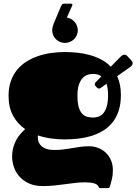

<svg xmlns="http://www.w3.org/2000/svg" viewBox="-20 -796 731 1029"><path d="M327.1 -48.8Q290 -48.8 253.4 -54Q216.8 -59.1 183.1 -70.3Q182.6 -67.9 182.6 -65.7Q182.6 -63.5 182.6 -61Q182.6 -46.4 187.5 -33.9Q192.4 -21.5 202.9 -12.2Q213.4 -2.9 230.5 2.4Q247.6 7.8 272 7.8Q298.8 7.8 321.8 4.6Q344.7 1.5 366.7 -2.2Q388.7 -5.9 410.9 -9Q433.1 -12.2 458 -12.2Q481.9 -12.2 504.9 -3.7Q527.8 4.9 545.7 21.2Q563.5 37.6 574.2 61.5Q585 85.4 585 116.2Q585 143.6 579.8 164.1Q574.7 184.6 569.3 203.1Q568.4 205.6 565.7 209Q563 212.4 555.7 212.4H519.5Q512.7 212.4 510.7 209.2Q508.8 206.1 507.8 204.1Q498.5 181.2 436 181.2Q409.2 181.2 382.8 184.3Q356.4 187.5 329.1 191.2Q301.8 194.8 272.2 198Q242.7 201.2 210 201.2Q164.6 201.2 133.1 186Q101.6 170.9 82 147.7Q62.5 124.5 53.7 96.7Q44.9 68.8 44.9 43.9Q44.9 17.1 51 -5.1Q57.1 -27.3 66.9 -45.4Q76.7 -63.5 89.4 -77.9Q102.1 -92.3 114.7 -104Q74.7 -131.3 50.3 -175.3Q25.9 -219.2 25.9 -283.2Q25.9 -326.7 38.1 -361.1Q50.3 -395.5 71.5 -421.6Q92.8 -447.8 121.6 -465.8Q150.4 -483.9 183.8 -495.4Q217.3 -506.8 253.9 -512Q290.5 -517.1 327.1 -517.1Q359.9 -517.1 394 -513.7Q428.2 -510.3 460.7 -501.2Q493.2 -492.2 522.2 -477.1Q551.3 -461.9 573.7 -438.5L627 -492.7Q632.3 -498 637.5 -500.5Q642.6 -502.9 647 -502.9Q654.8 -502.9 661.1 -496.6L685.1 -471.2Q690.9 -464.4 690.9 -457Q690.9 -446.3 678.7 -437.5L607.9 -387.7Q617.7 -366.7 622.8 -341.8Q627.9 -316.9 627.9 -287.1Q627.9 -237.3 615.2 -200.2Q602.5 -163.1 580.3 -136.7Q558.1 -110.4 528.8 -93.3Q499.5 -76.2 466.1 -66.4Q432.6 -56.6 397 -52.7Q361.3 -48.8 327.1 -48.8ZM490.2 -336.9Q487.8 -339.4 487.8 -344.2Q487.8 -350.1 492.2 -354.5L523.4 -386.7Q513.7 -394 502.2 -397Q490.7 -399.9 479 -399.9Q467.3 -399.9 452.9 -396.2Q438.5 -392.6 425.5 -380.4Q412.6 -368.2 403.8 -345Q395 -321.8 395 -283.2Q395 -244.6 402.1 -221.4Q409.2 -198.2 420.9 -186Q432.6 -173.8 447.8 -169.9Q462.9 -166 479 -166Q494.1 -166 508.8 -171.1Q523.4 -176.3 534.4 -189.7Q545.4 -203.1 552.2 -226.3Q559.1 -249.5 559.1 -286.1Q559.1 -322.8 550.8 -346.7L518.1 -323.7Q514.2 -321.3 510.3 -321.3Q503.9 -321.3 500 -326.2ZM397 -634.3Q397 -620.1 391.6 -607.7Q386.2 -595.2 376.7 -585.9Q367.2 -576.7 354.7 -571.3Q342.3 -565.9 328.1 -565.9Q314 -565.9 301.5 -571.3Q289.1 -576.7 279.8 -585.9Q270.5 -595.2 265.1 -607.7Q259.8 -620.1 259.8 -634.3Q259.8 -643.6 262.5 -653.1Q265.1 -662.6 268.1 -670.4L306.6 -761.7Q310.5 -769 313 -772.7Q315.4 -776.4 323.7 -776.4H359.4Q368.2 -776.4 368.2 -770.5Q368.2 -769.5 367.7 -767.6Q367.2 -765.6 365.7 -763.2L338.4 -701.7Q350.6 -700.2 361.1 -694.1Q371.6 -688 379.6 -679Q387.7 -669.9 392.3 -658.4Q397 -647 397 -634.3Z"/></svg>

Font: Fascinate
Style: Regular
Weight: 900
Designer: Astigmatic (AOETI)
Foundry: Astigmatic (AOETI)
Version: Version 1.000